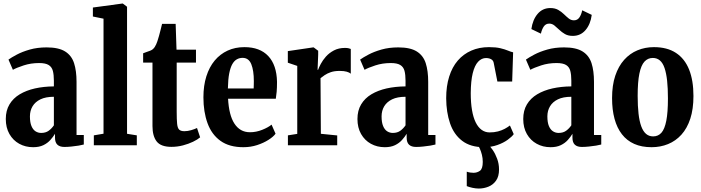

<svg xmlns="http://www.w3.org/2000/svg" viewBox="-20 -840 4054 1110"><path d="M171.5 11Q127 11 91.2 -8.8Q55.5 -28.5 34.5 -65.2Q13.5 -102 13.5 -152Q13.5 -201 34.8 -236.5Q56 -272 94 -294.8Q132 -317.5 182.2 -328.8Q232.5 -340 291.5 -340.5V-373.5Q291.5 -408 285.5 -430.5Q279.5 -453 261.2 -464.2Q243 -475.5 206 -475.5Q158.5 -475.5 117.2 -462Q76 -448.5 54.5 -436.5L29 -495.5Q45.5 -507.5 77 -524.2Q108.5 -541 152.2 -553.5Q196 -566 249.5 -566Q319 -566 356.5 -542.5Q394 -519 408.2 -474.8Q422.5 -430.5 422.5 -367V-59.5H464.5V-4.5Q454.5 -1.5 434.8 1.8Q415 5 393 7.2Q371 9.5 352.5 9.5Q325.5 9.5 311.8 -3.5Q298 -16.5 298 -44V-66.5Q287.5 -49 271.2 -30.8Q255 -12.5 230.8 -0.8Q206.5 11 171.5 11ZM218 -71.5Q244 -71.5 261.5 -84.2Q279 -97 291.5 -115.5V-280.5Q244.5 -280.5 214 -265.8Q183.5 -251 168.2 -225.5Q153 -200 153 -167Q153 -132.5 161.8 -111.5Q170.5 -90.5 185.2 -81Q200 -71.5 218 -71.5Z M578.5 -67V-732L517 -744.5V-796.5L687 -819.5H690L714.5 -801V-66.5L771 -57.5V0H522.5V-57.5Z M971 9Q910 9 885.8 -22.2Q861.5 -53.5 861.5 -111.5V-478H807.5V-532Q818 -536.5 828.5 -539.8Q839 -543 848.2 -546.8Q857.5 -550.5 864 -556Q870 -561.5 874.5 -568.2Q879 -575 882.8 -583.5Q886.5 -592 890 -602Q894.5 -614.5 899.2 -632.2Q904 -650 908.8 -668.8Q913.5 -687.5 917 -702H995.5L1000.5 -553H1113V-478H1001.5V-195Q1001.5 -148.5 1004 -124Q1006.5 -99.5 1016 -90.5Q1025.5 -81.5 1046 -81.5Q1065 -81.5 1085.2 -87.5Q1105.5 -93.5 1119 -100L1137 -46Q1122 -33 1096 -20.5Q1070 -8 1037.8 0.5Q1005.5 9 971 9Z M1387 11Q1305.5 11 1254.5 -25.8Q1203.5 -62.5 1179.8 -127.8Q1156 -193 1156 -277.5Q1156 -345 1173 -398.8Q1190 -452.5 1221.2 -490Q1252.5 -527.5 1296 -547.5Q1339.5 -567.5 1393 -567.5Q1482.5 -567.5 1531 -515.8Q1579.5 -464 1581.5 -367Q1581.5 -332.5 1579.5 -309.8Q1577.5 -287 1574.5 -269H1298.5Q1301 -222.5 1310 -186.5Q1319 -150.5 1335 -125.8Q1351 -101 1373.5 -88.2Q1396 -75.5 1425.5 -75.5Q1461 -75.5 1496 -89.5Q1531 -103.5 1550 -119.5L1573 -67Q1560.5 -49.5 1532.2 -31.5Q1504 -13.5 1466.5 -1.2Q1429 11 1387 11ZM1297.5 -328.5H1446.5Q1447 -339.5 1447.2 -350.2Q1447.5 -361 1447.5 -371.5Q1447.5 -432 1432.8 -468.8Q1418 -505.5 1382.5 -505.5Q1364.5 -505.5 1349.5 -497.2Q1334.5 -489 1323.2 -469.5Q1312 -450 1305.2 -415.8Q1298.5 -381.5 1297.5 -328.5Z M1644.5 0V-57.5L1698.5 -66V-459L1644 -477.5V-544.5L1790 -566H1793.5L1819.5 -546.5V-524L1816 -436.5H1819Q1823.5 -449.5 1834.5 -470.5Q1845.5 -491.5 1864.2 -512.8Q1883 -534 1910.5 -548.5Q1938 -563 1974.5 -563Q1986.5 -563 1995 -561Q2003.5 -559 2008 -557V-414Q2000 -421 1984.5 -425.5Q1969 -430 1944 -430Q1913.5 -430 1892.5 -422.8Q1871.5 -415.5 1857.5 -406Q1843.5 -396.5 1833 -388L1835 -66.5L1929.5 -57V0Z M2204.5 11Q2160 11 2124.2 -8.8Q2088.5 -28.5 2067.5 -65.2Q2046.5 -102 2046.5 -152Q2046.5 -201 2067.8 -236.5Q2089 -272 2127 -294.8Q2165 -317.5 2215.2 -328.8Q2265.5 -340 2324.5 -340.5V-373.5Q2324.5 -408 2318.5 -430.5Q2312.5 -453 2294.2 -464.2Q2276 -475.5 2239 -475.5Q2191.5 -475.5 2150.2 -462Q2109 -448.5 2087.5 -436.5L2062 -495.5Q2078.5 -507.5 2110 -524.2Q2141.5 -541 2185.2 -553.5Q2229 -566 2282.5 -566Q2352 -566 2389.5 -542.5Q2427 -519 2441.2 -474.8Q2455.5 -430.5 2455.5 -367V-59.5H2497.5V-4.5Q2487.5 -1.5 2467.8 1.8Q2448 5 2426 7.2Q2404 9.5 2385.5 9.5Q2358.5 9.5 2344.8 -3.5Q2331 -16.5 2331 -44V-66.5Q2320.5 -49 2304.2 -30.8Q2288 -12.5 2263.8 -0.8Q2239.5 11 2204.5 11ZM2251 -71.5Q2277 -71.5 2294.5 -84.2Q2312 -97 2324.5 -115.5V-280.5Q2277.5 -280.5 2247 -265.8Q2216.5 -251 2201.2 -225.5Q2186 -200 2186 -167Q2186 -132.5 2194.8 -111.5Q2203.5 -90.5 2218.2 -81Q2233 -71.5 2251 -71.5Z M2778 11Q2700 11 2651.8 -26Q2603.5 -63 2581.8 -127Q2560 -191 2559.5 -272Q2559.5 -342 2576.8 -397Q2594 -452 2626.5 -489.8Q2659 -527.5 2704.8 -547.5Q2750.5 -567.5 2807 -567.5Q2847 -567.5 2872.8 -561.2Q2898.5 -555 2915.8 -547.8Q2933 -540.5 2946.5 -537.5L2941 -368.5H2855.5L2834 -478Q2832 -488 2825 -493.8Q2818 -499.5 2808.8 -502Q2799.5 -504.5 2790 -504.5Q2764 -504.5 2744 -483Q2724 -461.5 2713 -416.8Q2702 -372 2701.5 -301.5Q2701.5 -246 2708.8 -203.5Q2716 -161 2730.2 -132.2Q2744.5 -103.5 2764.8 -89Q2785 -74.5 2810.5 -74.5Q2837 -74.5 2858.8 -80.2Q2880.5 -86 2897.8 -95.2Q2915 -104.5 2928 -114.5L2950 -64.5Q2939.5 -49.5 2915 -31.8Q2890.5 -14 2855.2 -1.5Q2820 11 2778 11ZM2748 250Q2730.5 250 2711.2 245.8Q2692 241.5 2678.5 236V152.5Q2688 156 2698.2 157.5Q2708.5 159 2717.5 159Q2738 159 2754.5 147.5Q2771 136 2771 96Q2771 74.5 2766 54.8Q2761 35 2754.2 20Q2747.5 5 2742 -2L2784.5 -6.5L2804 -2Q2815 7.5 2829.2 28.2Q2843.5 49 2854.2 78Q2865 107 2865 140Q2865 180 2847.8 204.2Q2830.5 228.5 2803.8 239.2Q2777 250 2748 250Z M3163 11Q3118.5 11 3082.8 -8.8Q3047 -28.5 3026 -65.2Q3005 -102 3005 -152Q3005 -201 3026.2 -236.5Q3047.5 -272 3085.5 -294.8Q3123.5 -317.5 3173.8 -328.8Q3224 -340 3283 -340.5V-373.5Q3283 -408 3277 -430.5Q3271 -453 3252.8 -464.2Q3234.5 -475.5 3197.5 -475.5Q3150 -475.5 3108.8 -462Q3067.5 -448.5 3046 -436.5L3020.5 -495.5Q3037 -507.5 3068.5 -524.2Q3100 -541 3143.8 -553.5Q3187.5 -566 3241 -566Q3310.5 -566 3348 -542.5Q3385.5 -519 3399.8 -474.8Q3414 -430.5 3414 -367V-59.5H3456V-4.5Q3446 -1.5 3426.2 1.8Q3406.5 5 3384.5 7.2Q3362.5 9.5 3344 9.5Q3317 9.5 3303.2 -3.5Q3289.5 -16.5 3289.5 -44V-66.5Q3279 -49 3262.8 -30.8Q3246.5 -12.5 3222.2 -0.8Q3198 11 3163 11ZM3209.5 -71.5Q3235.5 -71.5 3253 -84.2Q3270.5 -97 3283 -115.5V-280.5Q3236 -280.5 3205.5 -265.8Q3175 -251 3159.8 -225.5Q3144.5 -200 3144.5 -167Q3144.5 -132.5 3153.2 -111.5Q3162 -90.5 3176.8 -81Q3191.5 -71.5 3209.5 -71.5ZM3052 -672Q3059.5 -726 3088.2 -759.8Q3117 -793.5 3161.5 -793.5Q3188.5 -793.5 3207.2 -782.8Q3226 -772 3240.2 -758Q3254.5 -744 3268 -733.2Q3281.5 -722.5 3298 -722.5Q3318 -722.5 3329.2 -738.5Q3340.5 -754.5 3346 -780.5L3401 -754Q3394 -700 3365.2 -666.2Q3336.5 -632.5 3291.5 -632.5Q3264.5 -632.5 3246 -643.2Q3227.5 -654 3213 -668Q3198.5 -682 3185 -692.8Q3171.5 -703.5 3155.5 -703.5Q3135.5 -703.5 3124.2 -687.5Q3113 -671.5 3107 -645.5Z M3518.5 -273Q3518.5 -347 3537 -402.2Q3555.5 -457.5 3588.5 -494.2Q3621.5 -531 3665.5 -549.2Q3709.5 -567.5 3760.5 -567.5Q3837 -567.5 3887.8 -534.2Q3938.5 -501 3963.8 -438Q3989 -375 3989 -285Q3989 -209.5 3970.8 -153.8Q3952.5 -98 3919.5 -61.5Q3886.5 -25 3842.2 -7Q3798 11 3747 11Q3689.5 11 3646.8 -8Q3604 -27 3575.5 -63.8Q3547 -100.5 3532.8 -153Q3518.5 -205.5 3518.5 -273ZM3756 -51.5Q3785 -51.5 3803.8 -72.5Q3822.5 -93.5 3832 -141.8Q3841.5 -190 3841.5 -271Q3841.5 -329.5 3836.8 -373.2Q3832 -417 3822 -446.5Q3812 -476 3795 -490.5Q3778 -505 3754 -505Q3725.5 -505 3706 -484Q3686.5 -463 3676.5 -414.8Q3666.5 -366.5 3666.5 -285.5Q3666.5 -227 3671.5 -183Q3676.5 -139 3687.2 -109.8Q3698 -80.5 3715 -66Q3732 -51.5 3756 -51.5Z"/></svg>

Font: Merriweather 24pt SemiCondensed
Style: Bold
Weight: 700
Width: 4
Designer: Eben Sorkin
Foundry: Eben Sorkin
Version: Version 2.100